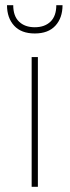

<svg xmlns="http://www.w3.org/2000/svg" viewBox="-20 -720 271 740"><path d="M7 -700H31Q31 -658 53.5 -636.5Q76 -615 114 -615Q152 -615 174.5 -636.5Q197 -658 197 -700H221Q221 -651 193.5 -621Q166 -591 114 -591Q62 -591 34.5 -621Q7 -651 7 -700ZM102 -500H126V0H102Z"/></svg>

Font: Haskoy Thin
Style: Regular
Weight: 100
Designer: Ertekin Erdin
Foundry: Ertekin Erdin
Version: Version 2.000; ttfautohint (v1.8.4.7-5d5b)